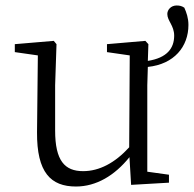

<svg xmlns="http://www.w3.org/2000/svg" viewBox="-20 -666 707 700"><path d="M519 -422C615 -432 667 -496 667 -575C667 -600 660 -620 652 -638C642 -645 632 -646 624 -646C603 -646 590 -630 590 -615C590 -590 615 -573 615 -536C615 -490 589 -455 519 -444L521 -505L510 -517L370 -505V-476L453 -464L451 -129C399 -72 342 -42 283 -42C216 -42 181 -80 181 -190V-355L186 -505L176 -517L34 -505V-476L118 -464L115 -184C114 -37 165 14 257 14C331 14 398 -26 452 -93L458 8L596 0V-29L517 -40V-355Z"/></svg>

Font: Noto Serif CJK JP Light
Style: Regular
Weight: 300
Designer: Ryoko NISHIZUKA 西塚涼子 (kana & ideographs); Frank Grießhammer (Latin, Greek & Cyrillic); Wenlong ZHANG 张文龙 (bopomofo); San
Foundry: Adobe Systems Incorporated
Version: Version 1.001;PS 1.001;hotconv 16.6.54;makeotf.lib2.5.65590